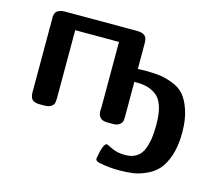

<svg xmlns="http://www.w3.org/2000/svg" viewBox="-96 -584 1059 915"><g transform="rotate(15 434.0 -126.0)"><path d="M67 -44V-413Q67 -419 67 -422Q67 -425 69.5 -433Q72 -441 76.5 -445.5Q81 -450 91.5 -454Q102 -458 116 -458H473Q497 -458 510 -448.5Q523 -439 523 -410V-284Q529 -284 541 -284.5Q553 -285 559 -285Q601 -285 630 -281.5Q659 -278 695 -264.5Q731 -251 753 -226Q775 -201 790.5 -155Q806 -109 806 -44Q806 20 790.5 67Q775 114 752 140Q729 166 695 181.5Q661 197 630.5 201.5Q600 206 563 206Q509 206 462 196Q443 192 443 179Q456 101 474 101Q476 101 503.5 114.5Q531 128 571 128Q605 128 627.5 112.5Q650 97 660 69Q670 41 673.5 14.5Q677 -12 677 -47V-53Q677 -106 665 -141.5Q653 -177 630 -193Q607 -209 585 -214.5Q563 -220 532 -220H523V-49Q523 -35 521 -26Q519 -17 508 -8.5Q497 0 476 0H448Q402 0 402 -46Q402 -48 402.5 -53Q403 -58 403 -60V-385H187V-53Q187 -36 185 -26.5Q183 -17 171.5 -8.5Q160 0 137 0H115Q91 0 79.5 -9.5Q68 -19 67 -44Z"/></g></svg>

Font: CMU Sans Serif
Style: Bold
Weight: 700
Version: Version 0.7.0